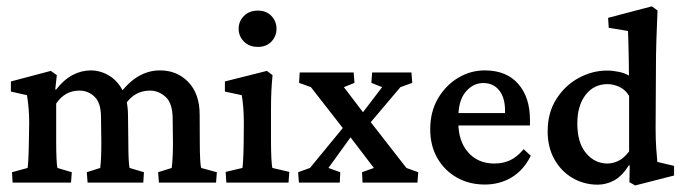

<svg xmlns="http://www.w3.org/2000/svg" viewBox="-20 -565 2118 594"><path d="M19 0 17.1 -32.2 65.4 -45.4Q66.4 -50.8 67.6 -70.8Q68.8 -90.8 69.3 -125.5L70.3 -185.5Q70.3 -209.5 68.4 -231Q66.4 -252.4 63.5 -270.5L13.7 -281.7V-313L137.2 -345.7L155.8 -332.5L150.9 -288.6L153.3 -287.6Q177.7 -318.8 204.8 -333Q231.9 -347.2 260.7 -347.2Q289.6 -347.2 315.9 -332Q342.3 -316.9 359.1 -285.9Q376 -254.9 376 -207.5L377 -125.5Q377 -98.1 377.9 -75.4Q378.9 -52.7 380.9 -45.4L425.3 -32.2L423.3 0H251L248.5 -32.2L290 -45.4Q291.5 -55.2 292.5 -75.9Q293.5 -96.7 293.5 -122.6L292.5 -202.1Q292.5 -246.6 272.7 -265.6Q252.9 -284.7 225.6 -284.7Q180.7 -284.7 153.8 -244.6V-128.4Q153.8 -98.1 154.8 -75Q155.8 -51.8 157.7 -45.4L202.1 -32.2L199.7 0ZM471.7 0 469.2 -32.2 511.2 -45.4Q512.7 -55.2 513.9 -75.9Q515.1 -96.7 515.1 -122.6L514.2 -196.8Q514.2 -245.1 492.7 -264.9Q471.2 -284.7 444.3 -284.7Q396.5 -284.7 368.2 -242.7L348.6 -272Q402.8 -347.2 475.1 -347.2Q528.3 -347.2 563 -310.8Q597.7 -274.4 597.7 -210L598.1 -125.5Q598.1 -98.1 599.1 -75.4Q600.1 -52.7 602.5 -45.4L650.9 -32.2L648.4 0Z M680.2 0 678.2 -33.2 730 -45.4Q731 -49.8 732.2 -69.8Q733.4 -89.8 733.9 -125.5L734.4 -182.1Q734.4 -209 732.7 -231Q731 -252.9 728 -270.5L675.8 -281.7V-313L805.7 -345.7L823.2 -332.5Q820.8 -308.6 819.6 -283.9Q818.4 -259.3 818.4 -228V-128.4Q818.4 -98.1 819.6 -74.7Q820.8 -51.3 822.8 -45.4L875 -33.2L872.6 0ZM777.8 -419.9Q751 -419.9 734.6 -436.5Q718.3 -453.1 718.3 -476.1Q718.3 -499 734.6 -515.6Q751 -532.2 777.8 -532.2Q804.2 -532.2 819.8 -515.6Q835.4 -499 835.4 -476.1Q835.4 -453.1 819.8 -436.5Q804.2 -419.9 777.8 -419.9Z M1271.5 0H1101.6L1100.1 -32.2L1136.7 -45.4L1064.5 -140.1L1040.5 -168.9L941.9 -295.4L905.3 -308.6L907.2 -340.8H1074.2L1076.7 -308.6L1043.9 -295.4L1103 -217.8L1127 -187L1237.3 -45.4L1273.9 -32.2ZM1162.1 -295.4 1128.9 -308.6 1131.3 -340.8H1252.9L1255.4 -308.6L1218.8 -295.4L1127 -187L1064.5 -140.1L996.1 -45.4L1032.7 -32.2L1031.2 0H904.8L902.3 -32.2L939 -45.4L1040.5 -168.9L1103 -217.8Z M1480 5.9Q1431.2 5.9 1393.1 -15.9Q1355 -37.6 1333 -75.9Q1311 -114.3 1311 -165Q1311 -219.7 1335.2 -260.7Q1359.4 -301.8 1398.2 -324.7Q1437 -347.7 1481.4 -347.2Q1547.4 -346.7 1583.5 -305.2Q1619.6 -263.7 1619.6 -193.8V-176.8H1384.8V-215.3H1553.7L1542.5 -199.7V-222.2Q1542.5 -262.7 1524.4 -285.4Q1506.3 -308.1 1475.1 -308.1Q1443.8 -308.1 1420.9 -281.2Q1397.9 -254.4 1397.9 -200.2V-187Q1397.9 -127.9 1428.5 -93.5Q1459 -59.1 1509.3 -59.1Q1536.1 -59.1 1557.9 -69.1Q1579.6 -79.1 1600.1 -103.5L1622.1 -83Q1599.6 -38.1 1562.7 -16.1Q1525.9 5.9 1480 5.9Z M1944.8 8.8 1927.2 -1.5 1928.2 -52.7 1925.8 -53.7Q1904.3 -20 1879.9 -6.8Q1855.5 6.3 1829.1 6.3Q1786.6 6.3 1751.2 -14.4Q1715.8 -35.2 1695.1 -72.3Q1674.3 -109.4 1674.3 -158.7Q1674.3 -215.8 1700.9 -258.1Q1727.5 -300.3 1769.8 -323.5Q1812 -346.7 1857.9 -346.7Q1875.5 -346.7 1894.3 -342.8Q1913.1 -338.9 1925.8 -331.1Q1925.8 -350.6 1925.3 -379.2Q1924.8 -407.7 1924.1 -433.3Q1923.3 -459 1922.9 -469.2L1863.3 -479L1861.3 -509.8L1996.6 -545.4L2014.2 -532.7Q2012.2 -483.9 2010.7 -440.9Q2009.3 -397.9 2009.3 -351.1L2008.3 -169.4Q2008.3 -130.4 2010.3 -104.5Q2012.2 -78.6 2013.7 -64L2065.4 -51.8V-22ZM1859.4 -59.1Q1876 -59.1 1893.3 -67.4Q1910.6 -75.7 1926.3 -96.7V-268.6Q1914.1 -288.1 1895.8 -296.4Q1877.4 -304.7 1859.4 -304.7Q1817.4 -304.7 1791.7 -271.5Q1766.1 -238.3 1766.1 -183.1Q1766.1 -123 1793.2 -91.1Q1820.3 -59.1 1859.4 -59.1Z"/></svg>

Font: Lateef Medium
Style: Regular
Weight: 500
Designer: SIL International
Foundry: SIL International
Version: Version 4.200